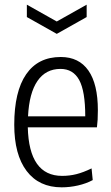

<svg xmlns="http://www.w3.org/2000/svg" viewBox="-20 -793 477 822"><path d="M95 -773 223 -701 351 -773V-720L223 -648L95 -720ZM244 9Q147 9 94 -61Q41 -131 41 -259Q41 -401 92 -475Q143 -549 240 -549Q318 -549 358.5 -491Q399 -433 399 -321Q399 -296 398 -280.5Q397 -265 395 -248H99Q104 -40 246 -40Q278 -40 307.5 -47.5Q337 -55 372 -72L377 -22Q349 -7 314 1Q279 9 244 9ZM239 -498Q176 -498 140.5 -446.5Q105 -395 100 -295H345Q345 -403 319 -450.5Q293 -498 239 -498Z"/></svg>

Font: Encode Sans Compressed
Style: Light
Weight: 300
Designer: Pablo Impallari, Andres Torresi
Foundry: Pablo Impallari, Andres Torresi
Version: Version 1.000; ttfautohint (v1.00) -l 8 -r 50 -G 200 -x 14 -